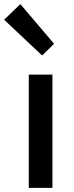

<svg xmlns="http://www.w3.org/2000/svg" viewBox="-53 -914 361 934"><path d="M87 0H202V-551H87ZM152 -644 210 -701 46 -894 -33 -818Z"/></svg>

Font: Noto Sans CJK SC Medium
Style: Regular
Weight: 500
Designer: Ryoko NISHIZUKA 西塚涼子 (kana, bopomofo & ideographs); Paul D. Hunt (Latin, Greek & Cyrillic); Sandoll Communications 산돌커뮤니
Foundry: Adobe
Version: Version 2.004;hotconv 1.0.118;makeotfexe 2.5.65603